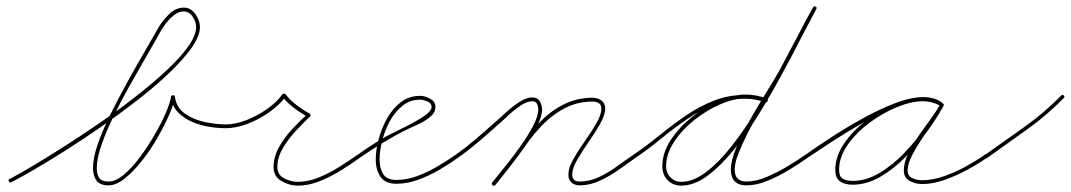

<svg xmlns="http://www.w3.org/2000/svg" viewBox="-20 -569 3374 605"><path d="M8 3Q5 -3 10 -5Q34 -17 77 -42.5Q120 -68 174.5 -102.5Q229 -137 287.5 -177Q346 -217 401.5 -260Q457 -303 501.5 -344Q546 -385 572 -421Q598 -457 598 -484Q598 -500 587 -516.5Q576 -533 559 -533Q544 -533 530 -522.5Q516 -512 505 -498Q494 -484 487 -472Q487 -472 487 -472Q487 -472 487 -472Q487 -472 487 -472Q487 -472 487 -472Q470 -441 444.5 -397Q419 -353 391 -303.5Q363 -254 339 -205Q315 -156 300 -113Q285 -70 285 -40Q285 -20 292.5 -8.5Q300 3 322 3Q344 3 369.5 -18Q395 -39 420 -72.5Q445 -106 466.5 -143Q488 -180 502 -212.5Q516 -245 519 -264Q520 -269 525 -269Q530 -269 531 -264Q536 -229 564 -210Q592 -191 627.5 -184Q663 -177 691 -177Q697 -177 697 -171Q697 -165 691 -165Q667 -165 639 -169.5Q611 -174 585.5 -185Q560 -196 541.5 -214.5Q523 -233 519 -262Q518 -267 525 -267Q532 -267 531 -262Q528 -241 513 -207Q498 -173 476 -134.5Q454 -96 427 -62Q400 -28 373 -6.5Q346 15 322 15Q295 15 284 0Q273 -15 273 -40Q273 -71 288 -114.5Q303 -158 327.5 -207.5Q352 -257 379.5 -307Q407 -357 433 -401.5Q459 -446 477 -478Q477 -478 477 -478Q477 -478 477 -478Q477 -478 477 -478Q477 -478 477 -478Q488 -499 510.5 -522Q533 -545 559 -545Q581 -545 595.5 -525Q610 -505 610 -484Q610 -455 583.5 -418Q557 -381 512.5 -338.5Q468 -296 412.5 -253Q357 -210 298 -169Q239 -128 183.5 -93Q128 -58 84 -32.5Q40 -7 16 5Q10 8 8 3Z M691 -177Q722 -177 756.5 -190.5Q791 -204 821.5 -225.5Q852 -247 870 -272Q872 -274 875 -274Q878 -274 880 -272Q893 -254 915 -237.5Q937 -221 956 -211Q958 -210 958 -207Q959 -203 957 -202Q937 -183 913 -157.5Q889 -132 871.5 -102.5Q854 -73 854 -43Q854 -18 875.5 -7Q897 4 918 4Q951 4 985 -10Q1019 -24 1050.5 -44Q1082 -64 1108 -82Q1112 -85 1116 -80Q1119 -76 1114 -72Q1088 -53 1055 -32.5Q1022 -12 987 2Q952 16 918 16Q892 16 867 1.5Q842 -13 842 -43Q842 -75 859.5 -106Q877 -137 902 -163.5Q927 -190 949 -210Q951 -212 952 -206Q953 -199 950 -201Q930 -211 907 -228.5Q884 -246 870 -264Q869 -266 875 -266Q881 -266 880 -264Q860 -238 828.5 -215.5Q797 -193 760.5 -179Q724 -165 691 -165Q685 -165 685 -171Q685 -177 691 -177Z M1108 -82Q1130 -98 1153.5 -113Q1177 -128 1202 -142Q1211 -147 1233 -157.5Q1255 -168 1279.5 -181Q1304 -194 1322 -207.5Q1340 -221 1340 -232Q1340 -244 1326.5 -249.5Q1313 -255 1304 -255Q1272 -255 1248 -235.5Q1224 -216 1208 -186.5Q1192 -157 1184 -124.5Q1176 -92 1176 -66Q1176 -39 1187.5 -20.5Q1199 -2 1229 -2Q1262 -2 1295.5 -14.5Q1329 -27 1360 -45.5Q1391 -64 1417 -82Q1421 -85 1425 -80Q1428 -76 1423 -72Q1397 -53 1364.5 -34Q1332 -15 1297.5 -2.5Q1263 10 1229 10Q1194 10 1179 -12Q1164 -34 1164 -66Q1164 -95 1173 -129.5Q1182 -164 1199.5 -195.5Q1217 -227 1243 -247Q1269 -267 1304 -267Q1319 -267 1335.5 -258Q1352 -249 1352 -232Q1352 -215 1338 -203Q1320 -187 1295 -176Q1270 -165 1248 -154Q1214 -136 1180.5 -115.5Q1147 -95 1114 -72Q1110 -69 1106 -74Q1103 -78 1108 -82Z M1417 -82Q1449 -105 1479 -130.5Q1509 -156 1539 -183Q1552 -194 1572.5 -213Q1593 -232 1615.5 -247Q1638 -262 1657 -262Q1673 -262 1680.5 -250.5Q1688 -239 1688 -224Q1688 -201 1671 -168.5Q1654 -136 1629.5 -101.5Q1605 -67 1580.5 -36.5Q1556 -6 1541 14Q1537 18 1532 15Q1528 11 1531 6Q1546 -12 1570 -42Q1594 -72 1618.5 -106Q1643 -140 1659.5 -171.5Q1676 -203 1676 -224Q1676 -234 1672 -242Q1668 -250 1657 -250Q1640 -250 1619 -235.5Q1598 -221 1578.5 -202.5Q1559 -184 1547 -174Q1517 -147 1486.5 -121Q1456 -95 1423 -72Q1418 -69 1415 -74Q1412 -79 1417 -82ZM1531 6Q1556 -25 1581 -56Q1606 -87 1628 -119Q1654 -157 1686.5 -189.5Q1719 -222 1759.5 -241.5Q1800 -261 1848 -261Q1863 -261 1875 -252.5Q1887 -244 1887 -227Q1887 -207 1871.5 -179.5Q1856 -152 1835 -122Q1814 -92 1798.5 -65Q1783 -38 1783 -19Q1783 3 1807 3Q1838 3 1867.5 -11Q1897 -25 1924.5 -45Q1952 -65 1977 -82Q1981 -85 1985 -80Q1988 -76 1983 -72Q1958 -54 1929.5 -34Q1901 -14 1870 0.5Q1839 15 1807 15Q1791 15 1781 6.5Q1771 -2 1771 -19Q1771 -40 1786.5 -67.5Q1802 -95 1823 -124.5Q1844 -154 1859.5 -181Q1875 -208 1875 -227Q1875 -239 1866.5 -244Q1858 -249 1848 -249Q1802 -249 1763.5 -230Q1725 -211 1694 -180Q1663 -149 1638 -113Q1615 -80 1590.5 -48.5Q1566 -17 1541 14Q1537 18 1532 15Q1528 11 1531 6Z M1977 -82Q2018 -110 2058 -142.5Q2098 -175 2140 -204Q2182 -233 2228.5 -251.5Q2275 -270 2329 -270Q2346 -270 2362.5 -267Q2379 -264 2395 -259Q2401 -257 2399 -251Q2397 -245 2391 -247Q2376 -252 2360.5 -255Q2345 -258 2329 -258Q2277 -258 2231 -239.5Q2185 -221 2143.5 -192.5Q2102 -164 2062.5 -131.5Q2023 -99 1983 -72Q1978 -69 1975 -74Q1972 -79 1977 -82ZM2399 -251Q2397 -245 2391 -247Q2360 -259 2329 -259Q2293 -259 2250 -240.5Q2207 -222 2168 -191Q2129 -160 2104 -122Q2079 -84 2079 -45Q2079 -19 2099 -5Q2110 4 2126 4Q2164 4 2204.5 -26.5Q2245 -57 2284.5 -107.5Q2324 -158 2362 -218.5Q2400 -279 2433.5 -341Q2467 -403 2494.5 -457Q2522 -511 2542 -546Q2545 -551 2550 -548Q2555 -545 2552 -540Q2532 -504 2504 -449Q2476 -394 2442 -331.5Q2408 -269 2370 -207.5Q2332 -146 2291 -95.5Q2250 -45 2208.5 -14.5Q2167 16 2126 16Q2106 16 2091 5Q2067 -13 2067 -45Q2067 -87 2093 -127Q2119 -167 2159.5 -199.5Q2200 -232 2245 -251.5Q2290 -271 2329 -271Q2362 -271 2395 -259Q2401 -257 2399 -251ZM2552 -540Q2526 -490 2499 -439.5Q2472 -389 2445 -339Q2445 -339 2445 -339Q2445 -339 2445 -339Q2445 -339 2445 -339Q2445 -339 2445 -339Q2433 -318 2414.5 -287Q2396 -256 2375 -220.5Q2354 -185 2336 -149.5Q2318 -114 2306.5 -84.5Q2295 -55 2295 -35Q2295 3 2332 3Q2362 3 2396 -11.5Q2430 -26 2462.5 -45.5Q2495 -65 2519 -82Q2523 -85 2527 -80Q2530 -76 2525 -72Q2500 -54 2467 -34Q2434 -14 2399 0.5Q2364 15 2332 15Q2283 15 2283 -35Q2283 -63 2300 -104Q2317 -145 2342.5 -190Q2368 -235 2393.5 -276Q2419 -317 2435 -345Q2435 -345 2435 -345Q2435 -345 2435 -345Q2435 -345 2435 -345Q2435 -345 2435 -345Q2461 -395 2488 -445Q2515 -495 2542 -546Q2544 -551 2550 -548Q2555 -546 2552 -540Z M2519 -82Q2550 -104 2596.5 -134.5Q2643 -165 2696 -194.5Q2749 -224 2799.5 -243.5Q2850 -263 2890 -263Q2905 -263 2920.5 -259Q2936 -255 2948 -246Q2953 -243 2950 -238Q2947 -233 2942 -236Q2917 -250 2888 -250Q2852 -250 2806.5 -231.5Q2761 -213 2719.5 -182Q2678 -151 2651 -112.5Q2624 -74 2624 -34Q2624 -13 2635.5 -6Q2647 1 2667 1Q2709 1 2750.5 -23.5Q2792 -48 2829 -86.5Q2866 -125 2895 -166.5Q2924 -208 2943 -241Q2946 -246 2951 -243Q2956 -240 2953 -235Q2942 -215 2923.5 -188.5Q2905 -162 2886 -133.5Q2867 -105 2853.5 -78.5Q2840 -52 2840 -32Q2840 -14 2855.5 -7.5Q2871 -1 2885 -1Q2918 -1 2954 -13.5Q2990 -26 3023.5 -44.5Q3057 -63 3084 -82Q3088 -85 3092 -80Q3095 -76 3090 -72Q3063 -53 3028 -34Q2993 -15 2956 -2Q2919 11 2885 11Q2865 11 2846.5 1Q2828 -9 2828 -32Q2828 -56 2841 -83.5Q2854 -111 2873 -138.5Q2892 -166 2911.5 -192.5Q2931 -219 2943 -241Q2946 -246 2951 -243Q2956 -240 2953 -235Q2934 -200 2903.5 -157.5Q2873 -115 2835 -76Q2797 -37 2754 -12Q2711 13 2667 13Q2642 13 2627 2.5Q2612 -8 2612 -34Q2612 -76 2640 -117Q2668 -158 2711 -190.5Q2754 -223 2801.5 -242.5Q2849 -262 2888 -262Q2921 -262 2948 -246Q2953 -243 2950 -238Q2946 -233 2942 -236Q2930 -244 2916.5 -247.5Q2903 -251 2890 -251Q2852 -251 2802 -231.5Q2752 -212 2700 -182.5Q2648 -153 2602 -123Q2556 -93 2525 -72Q2521 -69 2517 -74Q2514 -78 2519 -82Z M3082 -72Q3079 -77 3084 -81Q3145 -124 3208 -169Q3271 -214 3324 -268Q3328 -272 3332 -268Q3336 -264 3332 -260Q3279 -206 3215.5 -160.5Q3152 -115 3090 -71Q3086 -67 3082 -72Z"/></svg>

Font: FRB American Cursive Guidelines Thin
Style: Italic
Weight: 100
Italic angle: -25°
Version: Version 2.0;Modular Font Editor K font №1